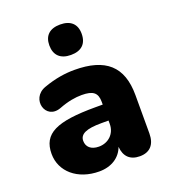

<svg xmlns="http://www.w3.org/2000/svg" viewBox="-137 -838 841 949"><g transform="rotate(-20 284.0 -363.5)"><path d="M288 -578C343 -578 373 -606 373 -659C373 -710 343 -738 288 -738C233 -738 203 -710 203 -659C203 -607 233 -578 288 -578ZM223 11C288 11 335 -21 353 -71C357 -19 386 9 437 9C490 9 519 -23 519 -81V-283C519 -434 441 -503 277 -503C232 -503 177 -496 114 -473C26 -441 60 -317 148 -349C197 -368 236 -374 269 -374C329 -374 351 -356 351 -308V-294H313C108 -294 30 -258 30 -151C30 -58 109 11 223 11ZM263 -105C221 -105 199 -127 199 -158C199 -194 234 -210 313 -210H351V-192C351 -140 312 -105 263 -105Z"/></g></svg>

Font: Nunito Black
Style: Regular
Weight: 900
Designer: Vernon Adams
Foundry: Vernon Adams
Version: Version 3.602